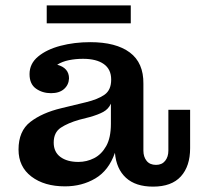

<svg xmlns="http://www.w3.org/2000/svg" viewBox="-20 -684 750 715"><path d="M154 -597V-664H467V-597ZM222 10Q145 10 97 -26.5Q49 -63 49 -127Q49 -196 93 -230Q137 -264 208 -281L299 -303Q345 -314 369.5 -331.5Q394 -349 394 -387V-388Q394 -426 366.5 -445.5Q339 -465 289 -465Q262 -465 237 -460Q212 -455 193 -443Q237 -431 237 -392Q236 -368 218.5 -352.5Q201 -337 170 -337Q138 -337 114 -354Q90 -371 90 -408Q90 -447 122 -473.5Q154 -500 205.5 -513.5Q257 -527 316 -527Q412 -527 463.5 -488.5Q515 -450 514 -372V-123Q514 -100 526 -85Q538 -70 561 -70Q583 -70 595 -85Q607 -100 607 -123V-275H688V-132Q688 -65 653.5 -27Q619 11 550 11Q485 11 449 -22Q413 -55 408 -115Q385 -49 335 -19.5Q285 10 222 10ZM180 -153Q180 -118 205 -99.5Q230 -81 272 -81Q303 -81 330.5 -95Q358 -109 375.5 -140Q393 -171 393 -223V-298Q384 -278 365 -267.5Q346 -257 314 -248L275 -238Q233 -226 206.5 -208.5Q180 -191 180 -153Z"/></svg>

Font: Montagu Slab 16pt Medium
Style: Regular
Weight: 500
Designer: Florian Karsten
Foundry: Florian Karsten
Version: Version 1.000; ttfautohint (v1.8.3)